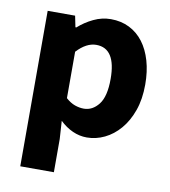

<svg xmlns="http://www.w3.org/2000/svg" viewBox="-79 -576 731 827"><g transform="rotate(10 286.5 -162.0)"><path d="M65 184V-496H185L195 -447H199Q228 -473 264.5 -490.5Q301 -508 340 -508Q385 -508 421 -490Q457 -472 482 -439Q507 -406 520.5 -359.5Q534 -313 534 -256Q534 -192 516.5 -142.5Q499 -93 469.5 -58.5Q440 -24 402.5 -6Q365 12 325 12Q293 12 263 -1.5Q233 -15 207 -40L212 39V184ZM291 -108Q329 -108 356 -142.5Q383 -177 383 -254Q383 -388 297 -388Q254 -388 212 -343V-140Q232 -122 252 -115Q272 -108 291 -108Z"/></g></svg>

Font: TT Toshiba Sans
Style: Bold
Weight: 700
Designer: Paul D. Hunt
Foundry: Toshiba Corporation
Version: Version 2.020;PS 2.000;hotconv 1.0.86;makeotf.lib2.5.63406